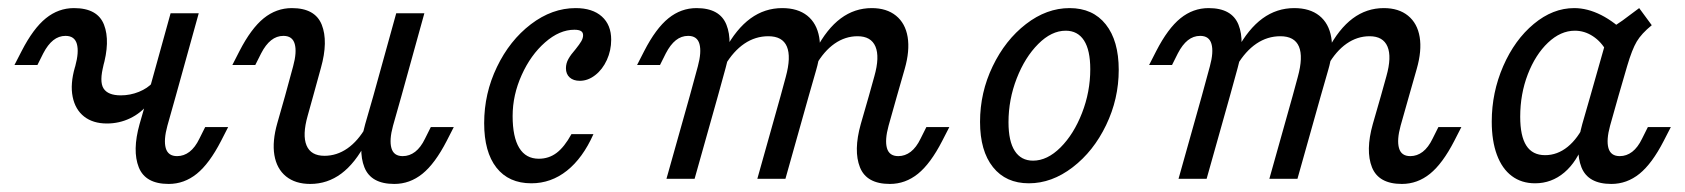

<svg xmlns="http://www.w3.org/2000/svg" viewBox="-20 -446 4203 479"><path d="M166.9 -278.2 167.7 -280.6Q177.4 -316.1 171.8 -336.3Q166.1 -356.5 143.5 -356.5Q126.6 -356.5 112.9 -345.6Q99.2 -334.7 87.9 -312.9L73.4 -283.9H16.1L33.9 -318.5Q62.9 -375 94.4 -400.4Q125.8 -425.8 164.5 -425.8Q223.4 -425.8 239.5 -384.3Q255.6 -342.7 236.3 -276.6L238.7 -284.7Q227.4 -242.7 238.3 -225.4Q249.2 -208.1 281.5 -208.1Q304.8 -208.1 326.6 -216.9Q348.4 -225.8 361.3 -240.3L350.8 -187.9Q331.5 -163.7 304.4 -150.8Q277.4 -137.9 246.8 -137.9Q212.1 -137.9 189.9 -155.2Q167.7 -172.6 161.3 -204.4Q154.8 -236.3 166.9 -278.2ZM405.6 -412.9H475.8L418.5 -206.5H348.4ZM421.8 -56.5Q438.7 -56.5 452.8 -67.3Q466.9 -78.2 477.4 -100L491.9 -129H549.2L531.5 -94.4Q502.4 -37.9 471 -12.5Q439.5 12.9 400.8 12.9Q342.7 12.9 326.2 -28.6Q309.7 -70.2 328.2 -136.3L348.4 -206.5H418.5L397.6 -132.3Q387.9 -96.8 393.5 -76.6Q399.2 -56.5 421.8 -56.5Z M687.1 -356.5Q670.2 -356.5 656.5 -345.6Q642.7 -334.7 631.5 -312.9L616.9 -283.9H559.7L577.4 -318.5Q606.5 -375 637.9 -400.4Q669.4 -425.8 708.1 -425.8Q766.1 -425.8 782.7 -384.3Q799.2 -342.7 780.6 -276.6L761.3 -206.5H691.1L711.3 -280.6Q721 -316.1 715.3 -336.3Q709.7 -356.5 687.1 -356.5ZM789.5 -57.3Q820.2 -57.3 846.8 -75.8Q873.4 -94.4 893.5 -129.8V-91.1Q866.1 -38.7 831.5 -12.9Q796.8 12.9 754 12.9Q716.9 12.9 693.5 -6Q670.2 -25 664.5 -59.3Q658.9 -93.5 671.8 -138.7L691.1 -206.5H761.3L747.6 -157.3Q733.9 -108.9 744.8 -83.1Q755.6 -57.3 789.5 -57.3ZM968.5 -412.9H1038.7L981.5 -206.5H911.3ZM984.7 -56.5Q1001.6 -56.5 1015.7 -67.3Q1029.8 -78.2 1040.3 -100L1054.8 -129H1112.1L1094.4 -94.4Q1065.3 -37.9 1033.9 -12.5Q1002.4 12.9 963.7 12.9Q905.6 12.9 889.1 -28.6Q872.6 -70.2 891.1 -136.3L911.3 -206.5H981.5L960.5 -132.3Q950.8 -96.8 956.5 -76.6Q962.1 -56.5 984.7 -56.5Z M1187.9 -138.7Q1187.9 -212.9 1219.8 -279Q1251.6 -345.2 1304.4 -385.5Q1357.3 -425.8 1416.1 -425.8Q1458.1 -425.8 1481.5 -404.8Q1504.8 -383.9 1504.8 -346.8Q1504.8 -320.2 1494 -296.4Q1483.1 -272.6 1464.9 -258.5Q1446.8 -244.4 1426.6 -244.4Q1410.5 -244.4 1401.2 -252.8Q1391.9 -261.3 1391.9 -275.8Q1391.9 -287.9 1398 -298.8Q1404 -309.7 1416.1 -323.4Q1425.8 -335.5 1430.2 -343.1Q1434.7 -350.8 1434.7 -358.1Q1434.7 -365.3 1429.4 -368.5Q1424.2 -371.8 1412.9 -371.8Q1375.8 -371.8 1339.9 -340.3Q1304 -308.9 1281.5 -258.9Q1258.9 -208.9 1258.9 -156.5Q1258.9 -104 1275.4 -77Q1291.9 -50 1324.2 -50Q1349.2 -50 1368.5 -64.5Q1387.9 -79 1405.6 -111.3H1460.5Q1433.9 -51.6 1394.4 -20.2Q1354.8 11.3 1305.6 11.3Q1249.2 11.3 1218.5 -27.8Q1187.9 -66.9 1187.9 -138.7Z M1696.8 -356.5Q1679.8 -356.5 1666.1 -345.6Q1652.4 -334.7 1641.1 -312.9L1626.6 -283.9H1569.4L1587.1 -318.5Q1616.1 -375 1647.6 -400.4Q1679 -425.8 1717.7 -425.8Q1775.8 -425.8 1792.3 -384.3Q1808.9 -342.7 1790.3 -276.6L1771 -206.5H1700.8L1721 -280.6Q1730.6 -316.1 1725 -336.3Q1719.4 -356.5 1696.8 -356.5ZM1700.8 -206.5H1771L1712.9 0H1642.7ZM1896.8 -355.6Q1864.5 -355.6 1837.1 -337.1Q1809.7 -318.5 1788.7 -283.1V-321.8Q1816.9 -374.2 1852.4 -400Q1887.9 -425.8 1931.5 -425.8Q1970.2 -425.8 1994 -406.9Q2017.7 -387.9 2023.8 -352.8Q2029.8 -317.7 2016.1 -271L1997.6 -206.5H1927.4L1940.3 -254Q1954 -304 1943.1 -329.8Q1932.3 -355.6 1896.8 -355.6ZM1927.4 -206.5H1997.6L1939.5 0H1869.4ZM2119.4 -355.6Q2088.7 -355.6 2062.1 -337.1Q2035.5 -318.5 2015.3 -283.1V-321.8Q2042.7 -374.2 2077.4 -400Q2112.1 -425.8 2154.8 -425.8Q2191.9 -425.8 2215.3 -406.9Q2238.7 -387.9 2244.4 -353.6Q2250 -319.4 2237.1 -274.2L2217.7 -206.5H2147.6L2161.3 -255.6Q2175 -304 2164.1 -329.8Q2153.2 -355.6 2119.4 -355.6ZM2221 -56.5Q2237.9 -56.5 2252 -67.3Q2266.1 -78.2 2276.6 -100L2291.1 -129H2348.4L2330.6 -94.4Q2301.6 -37.9 2270.2 -12.5Q2238.7 12.9 2200 12.9Q2141.9 12.9 2125.4 -28.6Q2108.9 -70.2 2127.4 -136.3L2147.6 -206.5H2217.7L2196.8 -132.3Q2187.1 -96.8 2192.7 -76.6Q2198.4 -56.5 2221 -56.5Z M2425 -141.9Q2425 -215.3 2456.5 -280.6Q2487.9 -346 2539.5 -385.9Q2591.1 -425.8 2648.4 -425.8Q2706.5 -425.8 2738.7 -385.1Q2771 -344.4 2771 -271.8Q2771 -199.2 2739.5 -133.9Q2708.1 -68.5 2656 -28.6Q2604 11.3 2546.8 11.3Q2489.5 11.3 2457.3 -29Q2425 -69.4 2425 -141.9ZM2700 -273.4Q2700 -321 2684.3 -345.2Q2668.5 -369.4 2638.7 -369.4Q2603.2 -369.4 2570.2 -336.3Q2537.1 -303.2 2516.5 -250.4Q2496 -197.6 2496 -141.1Q2496 -93.5 2511.7 -69.4Q2527.4 -45.2 2557.3 -45.2Q2592.7 -45.2 2625.8 -78.2Q2658.9 -111.3 2679.4 -164.1Q2700 -216.9 2700 -273.4Z M2974.2 -356.5Q2957.3 -356.5 2943.5 -345.6Q2929.8 -334.7 2918.5 -312.9L2904 -283.9H2846.8L2864.5 -318.5Q2893.5 -375 2925 -400.4Q2956.5 -425.8 2995.2 -425.8Q3053.2 -425.8 3069.8 -384.3Q3086.3 -342.7 3067.7 -276.6L3048.4 -206.5H2978.2L2998.4 -280.6Q3008.1 -316.1 3002.4 -336.3Q2996.8 -356.5 2974.2 -356.5ZM2978.2 -206.5H3048.4L2990.3 0H2920.2ZM3174.2 -355.6Q3141.9 -355.6 3114.5 -337.1Q3087.1 -318.5 3066.1 -283.1V-321.8Q3094.4 -374.2 3129.8 -400Q3165.3 -425.8 3208.9 -425.8Q3247.6 -425.8 3271.4 -406.9Q3295.2 -387.9 3301.2 -352.8Q3307.3 -317.7 3293.5 -271L3275 -206.5H3204.8L3217.7 -254Q3231.5 -304 3220.6 -329.8Q3209.7 -355.6 3174.2 -355.6ZM3204.8 -206.5H3275L3216.9 0H3146.8ZM3396.8 -355.6Q3366.1 -355.6 3339.5 -337.1Q3312.9 -318.5 3292.7 -283.1V-321.8Q3320.2 -374.2 3354.8 -400Q3389.5 -425.8 3432.3 -425.8Q3469.4 -425.8 3492.7 -406.9Q3516.1 -387.9 3521.8 -353.6Q3527.4 -319.4 3514.5 -274.2L3495.2 -206.5H3425L3438.7 -255.6Q3452.4 -304 3441.5 -329.8Q3430.6 -355.6 3396.8 -355.6ZM3498.4 -56.5Q3515.3 -56.5 3529.4 -67.3Q3543.5 -78.2 3554 -100L3568.5 -129H3625.8L3608.1 -94.4Q3579 -37.9 3547.6 -12.5Q3516.1 12.9 3477.4 12.9Q3419.4 12.9 3402.8 -28.6Q3386.3 -70.2 3404.8 -136.3L3425 -206.5H3495.2L3474.2 -132.3Q3464.5 -96.8 3470.2 -76.6Q3475.8 -56.5 3498.4 -56.5Z M3701.6 -142.7Q3701.6 -215.3 3730.2 -281Q3758.9 -346.8 3806.5 -386.3Q3854 -425.8 3907.3 -425.8Q3940.3 -425.8 3974.6 -408.5Q4008.9 -391.1 4041.1 -358.1L3988.7 -316.9Q3975 -341.9 3954 -355.6Q3933.1 -369.4 3908.9 -369.4Q3873.4 -369.4 3841.9 -339.5Q3810.5 -309.7 3791.5 -260.5Q3772.6 -211.3 3772.6 -154.8Q3772.6 -106.5 3787.9 -82.7Q3803.2 -58.9 3834.7 -58.9Q3865.3 -58.9 3891.1 -79.8Q3916.9 -100.8 3934.7 -139.5L3932.3 -92.7Q3914.5 -42.7 3882.7 -15.7Q3850.8 11.3 3809.7 11.3Q3775.8 11.3 3751.6 -6.9Q3727.4 -25 3714.5 -59.7Q3701.6 -94.4 3701.6 -142.7ZM4069.4 -425.8 4100.8 -383.1Q4075 -362.1 4063.3 -342.3Q4051.6 -322.6 4039.5 -281.5L4017.7 -206.5H3947.6L3995.2 -374.2Q4010.5 -382.3 4027.8 -394.8Q4045.2 -407.3 4069.4 -425.8ZM4021 -56.5Q4037.9 -56.5 4052 -67.3Q4066.1 -78.2 4076.6 -100L4091.1 -129H4148.4L4130.6 -94.4Q4101.6 -37.9 4070.2 -12.5Q4038.7 12.9 4000 12.9Q3941.9 12.9 3925.4 -28.6Q3908.9 -70.2 3927.4 -136.3L3947.6 -206.5H4017.7L3996.8 -132.3Q3987.1 -96.8 3992.7 -76.6Q3998.4 -56.5 4021 -56.5Z"/></svg>

Font: Playfair Micro SmCond SmLight
Style: Italic
Weight: 360
Width: 4
Italic angle: -15.6°
Designer: Claus Eggers Sørensen
Foundry: Claus Eggers Sørensen
Version: Version 2.203;Glyphs 3.3 (3326)